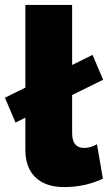

<svg xmlns="http://www.w3.org/2000/svg" viewBox="-31 -750 439 780"><path d="M311 -149Q336 -149 363 -164L387 -24Q314 10 230 10Q154 10 113 -29.5Q72 -69 72 -142V-272L32 -252L-11 -353L72 -394V-730H262V-486L345 -527L388 -426L262 -364V-209Q262 -149 311 -149Z"/></svg>

Font: Raleway-v4020 Black
Style: Regular
Weight: 900
Designer: Matt McInerney, Pablo Impallari, Rodrigo Fuenzalida
Foundry: Matt McInerney, Pablo Impallari, Rodrigo Fuenzalida
Version: Version 4.020;PS 004.020;hotconv 1.0.88;makeotf.lib2.5.64775